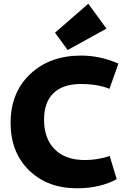

<svg xmlns="http://www.w3.org/2000/svg" viewBox="-20 -1003 676 1033"><path d="M344 -734 276 -827 455 -983 553 -849ZM394 10Q235 10 136 -87Q37 -184 37 -342Q37 -505 142.5 -604.5Q248 -704 416 -704Q518 -704 617 -661L569 -525Q507 -551 414 -551Q319 -551 268 -502Q217 -453 217 -359Q217 -257 274.5 -199.5Q332 -142 436 -142Q507 -142 570 -164L608 -39Q518 10 394 10Z"/></svg>

Font: Cantarell Extra Bold
Style: Regular
Weight: 800
Designer: Dave Crossland, Nikolaus Waxweiler, Florian Fecher, Jacques Le Bailly, Eben Sorkin, Alexei Vanyashin, Alexios Zavras, Em
Version: Version 0.303